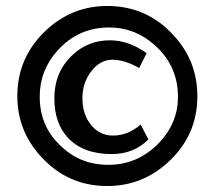

<svg xmlns="http://www.w3.org/2000/svg" viewBox="-20 -637 719 643"><path d="M477 -170Q428 -121 354 -121Q260 -121 209 -174Q162 -223 162 -308Q162 -396 223 -453Q275 -502 348 -502Q411 -502 471 -459L446 -409Q398 -437 356 -437Q316 -437 286 -398.5Q256 -360 256 -308Q256 -254 285 -218.5Q314 -183 358 -183Q409 -183 451 -220ZM339 -617Q473 -617 563 -517Q641 -431 641 -315Q641 -182 541 -92Q455 -14 339 -14Q206 -14 116 -114Q38 -200 38 -315Q38 -448 138 -539Q224 -617 339 -617ZM342 -85Q443 -85 514 -160Q576 -226 576 -313Q576 -416 499 -485Q433 -545 346 -545Q242 -545 173 -468Q113 -402 113 -313Q113 -211 188 -144Q252 -85 342 -85Z"/></svg>

Font: Tajawal
Style: Bold
Weight: 700
Designer: Boutros Fonts
Foundry: Created by Boutros International 2017
Version: Version 1.700